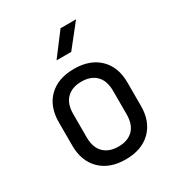

<svg xmlns="http://www.w3.org/2000/svg" viewBox="-185 -909 971 1041"><g transform="rotate(-30 300.0 -388.5)"><path d="M300 8Q200 8 142.5 -48.5Q85 -105 85 -202V-348Q85 -446 142.5 -502Q200 -558 300 -558Q400 -558 457.5 -502Q515 -446 515 -349V-202Q515 -105 457.5 -48.5Q400 8 300 8ZM300 -72Q359 -72 392 -105Q425 -138 425 -202V-348Q425 -412 392 -445Q359 -478 300 -478Q242 -478 208.5 -445Q175 -412 175 -348V-202Q175 -138 208.5 -105Q242 -72 300 -72ZM242 -645 348 -785H445L334 -645Z"/></g></svg>

Font: NKDuy Mono
Style: Regular
Weight: 400
Monospace: yes
Designer: NKDuy
Foundry: NKDuy
Version: Version 2.251; ttfautohint (v1.8.4.7-5d5b)